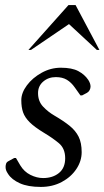

<svg xmlns="http://www.w3.org/2000/svg" viewBox="-20 -727 412 757"><path d="M141 10Q90 10 58 -4.5Q26 -19 12 -41Q6 -50 4 -56Q2 -62 2 -69Q2 -75 4 -81.5Q6 -88 14 -92L36 -104H43L60 -75Q75 -50 100 -37.5Q125 -25 150 -25Q188 -25 212.5 -45Q237 -65 237 -103Q237 -142 211.5 -163Q186 -184 154 -203Q116 -226 97 -245Q78 -264 71 -284Q64 -304 64 -332Q64 -361 86 -390.5Q108 -420 144 -440Q180 -460 220 -460Q264 -460 289 -446.5Q314 -433 328 -412Q337 -398 337 -386Q337 -379 333.5 -372Q330 -365 323 -361L304 -351H297L275 -382Q261 -402 243.5 -412.5Q226 -423 200 -423Q171 -423 150.5 -405.5Q130 -388 130 -360Q130 -328 149.5 -307Q169 -286 195 -271Q231 -250 254.5 -231Q278 -212 290 -188Q302 -164 302 -127Q302 -92 281 -60.5Q260 -29 223.5 -9.5Q187 10 141 10ZM92 -530 250 -707H278L372 -530H362L252 -632L102 -530Z"/></svg>

Font: Spectral
Style: Italic
Weight: 400
Italic angle: -10°
Designer: Jean-Baptiste Levee
Foundry: Production Type
Version: Version 2.001